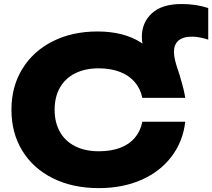

<svg xmlns="http://www.w3.org/2000/svg" viewBox="-20 -924 1061 960"><path d="M815.1 -553 753.1 -571.8Q724.1 -617.7 706.7 -658.8Q689.2 -699.8 689.2 -739.5Q689.2 -811.3 739.5 -857.6Q789.7 -903.9 888.2 -903.9Q960.6 -903.9 1021.2 -883.8V-725.9Q975.4 -740.7 940.2 -740.7Q894.5 -740.7 872.1 -720.9Q849.7 -701.2 849.7 -664.9Q849.7 -646.4 855.2 -623Q860.6 -599.7 870.9 -570.5Q878.3 -549.7 882.6 -532.5Q900.2 -475.1 906.2 -434.8H691.7Q682 -480.8 653.6 -513.9Q625.2 -547 579.2 -564.7Q533.2 -582.3 473.8 -582.3Q405.6 -582.3 355.9 -557.4Q306.2 -532.6 279.6 -485.9Q253.1 -439.2 253.1 -375.4Q253.1 -311.5 279.6 -264.7Q306.2 -217.8 355.9 -192.7Q405.6 -167.7 473.8 -167.7Q534.2 -167.7 579.7 -184.5Q625.2 -201.3 653.6 -234.4Q682 -267.5 691.7 -315.2H906.2Q894.9 -216.7 837.8 -141.3Q780.7 -65.9 687 -24.7Q593.3 16.6 474.1 16.6Q343.9 16.6 245 -32.4Q146.1 -81.4 91.7 -170.1Q37.2 -258.7 37.2 -375Q37.2 -491.3 91.8 -579.9Q146.5 -668.6 243.9 -717.6Q341.3 -766.6 467.2 -766.6Q598.5 -766.6 684.8 -711.3Q771 -656 815.1 -553Z"/></svg>

Font: Unbounded Variable
Style: Regular
Weight: 400
Designer: Luke Prowse, Jean-Baptiste Morizot, Fátima Lázaro, Florian Runge
Foundry: NaN
Version: Version 1.600;FEAKit 1.0